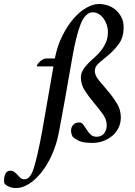

<svg xmlns="http://www.w3.org/2000/svg" viewBox="-150 -715 681 966"><path d="M348 -695Q369 -695 391 -688Q413 -681 431 -666Q449 -651 460.5 -629Q472 -607 472 -577Q472 -528 449.5 -496.5Q427 -465 399.5 -441.5Q372 -418 349.5 -399.5Q327 -381 327 -358Q327 -336 347.5 -311Q368 -286 392.5 -257.5Q417 -229 437.5 -196Q458 -163 458 -124Q458 -97 447 -73.5Q436 -50 416.5 -33Q397 -16 371 -6Q345 4 315 4Q269 4 248 -6Q227 -16 216 -26Q210 -37 208 -49.5Q206 -62 210 -73Q214 -84 223.5 -91.5Q233 -99 249 -99Q261 -99 269 -88Q277 -77 285.5 -63.5Q294 -50 305.5 -38.5Q317 -27 336 -27Q361 -27 374 -44Q387 -61 387 -85Q387 -114 366.5 -142Q346 -170 322 -198.5Q298 -227 277.5 -258Q257 -289 257 -324Q257 -345 267 -362Q277 -379 292 -394.5Q307 -410 325 -425.5Q343 -441 358 -460Q373 -479 383 -502Q393 -525 393 -555Q393 -573 387 -590.5Q381 -608 371 -622Q361 -636 347 -644.5Q333 -653 317 -653Q280 -653 256.5 -595.5Q233 -538 213 -421Q203 -366 195 -319Q187 -272 179 -227.5Q171 -183 163 -139.5Q155 -96 146 -48Q134 14 110.5 65.5Q87 117 57 154Q27 191 -5.5 211Q-38 231 -68 231Q-91 231 -106.5 223.5Q-122 216 -128 207Q-130 197 -129.5 186Q-129 175 -125.5 165.5Q-122 156 -115.5 150Q-109 144 -99 144Q-86 144 -77.5 150.5Q-69 157 -61.5 165.5Q-54 174 -46.5 180.5Q-39 187 -27 187Q2 187 19.5 132.5Q37 78 60 -43L119 -381H38Q36 -381 36 -384Q36 -388 40.5 -394Q45 -400 51.5 -406Q58 -412 66.5 -416.5Q75 -421 84 -421H126Q138 -483 163 -533.5Q188 -584 219 -620Q250 -656 284 -675.5Q318 -695 348 -695Z"/></svg>

Font: Vermiglione Medium
Style: Italic
Weight: 500
Italic angle: -11°
Version: Version 1.000